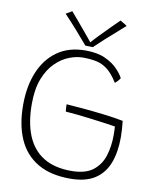

<svg xmlns="http://www.w3.org/2000/svg" viewBox="-95 -936 829 1032"><g transform="rotate(10 319.0 -420.0)"><path d="M358.5 24Q251 24 180.8 -17.8Q110.5 -59.5 76.2 -137.2Q42 -215 42 -323Q42 -424.5 74.2 -502.5Q106.5 -580.5 169 -624.8Q231.5 -669 322.5 -669Q387 -669 430 -649.2Q473 -629.5 498.2 -602.8Q523.5 -576 534 -555Q532 -551 527 -545Q522 -539 516.8 -533.5Q511.5 -528 507 -525Q478 -571.5 449 -593.8Q420 -616 387.2 -622.5Q354.5 -629 313.5 -629Q280 -629 240.8 -614Q201.5 -599 166.5 -565Q131.5 -531 109.2 -474.8Q87 -418.5 87 -336.5Q87 -235 116.2 -163.8Q145.5 -92.5 205.5 -55.2Q265.5 -18 357.5 -18Q434.5 -18 476 -50.2Q517.5 -82.5 533.5 -134.5Q549.5 -186.5 549.5 -245.5Q549.5 -256.5 549.2 -269.8Q549 -283 548 -294Q534 -296.5 499.8 -301.2Q465.5 -306 422.8 -311.5Q380 -317 339.8 -321.2Q299.5 -325.5 274 -327Q273.5 -331.5 273 -338.5Q272.5 -345.5 272 -353.2Q271.5 -361 271.5 -366.5Q311 -364 366.8 -359Q422.5 -354 480.5 -347Q538.5 -340 584 -331Q586.5 -307.5 588 -285.2Q589.5 -263 589.5 -241.5Q589.5 -160.5 566.5 -100.8Q543.5 -41 492.8 -8.5Q442 24 358.5 24ZM479 -860Q483.5 -857.5 488.5 -854.5Q493.5 -851.5 498.8 -848.5Q504 -845.5 508.5 -842.5Q513 -839.5 516 -837Q449.5 -779 411.8 -744.5Q374 -710 357 -693.5Q350.5 -693.5 343 -693.8Q335.5 -694 328.5 -694.2Q321.5 -694.5 316 -694.5Q287 -729 252.8 -767.8Q218.5 -806.5 182 -845Q187.5 -848 192.8 -851.2Q198 -854.5 203.8 -857.8Q209.5 -861 215 -864.5Q231 -846 251.5 -821.8Q272 -797.5 291.8 -773.8Q311.5 -750 325.5 -733.2Q339.5 -716.5 342 -713H336Q350 -729.5 376 -756.5Q402 -783.5 430.2 -811.8Q458.5 -840 479 -860Z"/></g></svg>

Font: Grandstander Thin Thin
Style: Regular
Weight: 250
Version: Version 1.200